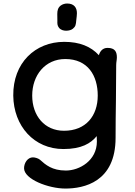

<svg xmlns="http://www.w3.org/2000/svg" viewBox="-20 -842 776 1103"><path d="M118.2 124.5C118.2 187.5 258.3 241.2 355.5 241.2C460.9 241.2 644 204.6 644 -50.3C644 -123.5 645 -199.2 646 -263.7C647 -329.1 647.5 -395 647.5 -468.3C647.5 -484.4 651.4 -498 651.4 -512.2C651.4 -543 641.6 -566.9 597.7 -566.9C568.4 -566.9 554.2 -545.9 547.9 -524.9C502.4 -574.7 437.5 -601.6 349.1 -601.6C181.6 -601.6 54.2 -480 56.2 -293C58.1 -117.2 176.3 14.2 344.2 14.2C447.8 14.2 501.5 -18.1 535.6 -60.1C535.6 -49.8 536.6 -38.6 536.6 -29.3C536.6 80.6 436.5 137.7 358.4 137.7C279.3 137.7 242.2 105 209 75.2C198.7 66.9 180.2 62 168.9 62C138.7 62 118.2 94.2 118.2 124.5ZM165 -293C165 -410.2 239.7 -502.9 355 -502.9C485.4 -502.9 541.5 -406.7 541.5 -293C541.5 -176.8 473.6 -90.8 347.7 -90.8C236.3 -90.8 165 -176.8 165 -293ZM359.9 -665.5C375.5 -665.5 390.6 -669.9 398.9 -677.2C414.1 -689.9 416 -698.7 418.5 -728.5C419.9 -742.7 421.9 -753.9 421.9 -766.1C421.9 -799.3 404.3 -821.8 365.7 -821.8C353 -821.8 338.9 -817.9 328.1 -809.6C313.5 -797.9 309.1 -782.7 309.1 -761.7C309.1 -756.3 309.1 -746.1 309.6 -721.2C309.1 -707 309.1 -694.8 318.8 -682.6C328.6 -669.9 345.2 -665.5 359.9 -665.5Z"/></svg>

Font: Autour One
Style: Regular
Weight: 400
Designer: Eben Sorkin
Foundry: Eben Sorkin
Version: Version 1.002